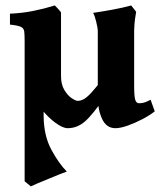

<svg xmlns="http://www.w3.org/2000/svg" viewBox="-20 -451 581 696"><path d="M541 -47.4Q523.9 -33.7 497.1 -19.5Q470.2 -5.4 443.4 4.2Q416.5 13.7 398.4 13.7Q365.7 13.7 350.1 -20Q334.5 -53.7 334.5 -96.7Q334.5 -100.6 334.5 -124.5Q334.5 -148.4 334.5 -182.1Q334.5 -215.8 334.5 -249.5Q334.5 -283.2 334.5 -307.4Q334.5 -331.5 334.5 -335.9Q334.5 -350.1 328.6 -373Q322.8 -396 317.4 -404.3Q344.7 -408.2 385.3 -415.5Q425.8 -422.9 455.6 -431.2L473.6 -408.2Q471.7 -396.5 469.5 -382.6Q467.3 -368.7 466.3 -340.8Q466.3 -337.9 466.3 -318.4Q466.3 -298.8 466.3 -271.5Q466.3 -244.1 466.3 -216.3Q466.3 -188.5 466.3 -167.7Q466.3 -147 466.3 -141.6Q466.3 -100.1 470.5 -88.4Q474.6 -76.7 483.9 -76.7Q493.2 -76.7 502.2 -79.1Q511.2 -81.5 525.9 -89.4ZM361.8 -102.5Q317.4 -36.6 288.8 -11.5Q260.3 13.7 225.6 13.7Q207.5 13.7 181.2 -5.6Q154.8 -24.9 129.2 -56.9Q103.5 -88.9 86.4 -128.7Q69.3 -168.5 69.3 -209.5Q69.3 -212.9 69.3 -226.6Q69.3 -240.2 69.3 -256.8Q69.3 -273.4 69.3 -286.4Q69.3 -299.3 69.3 -301.3Q69.3 -324.7 67.9 -336.7Q66.4 -348.6 55.4 -353.8Q44.4 -358.9 16.1 -361.8V-401.4Q59.6 -403.3 99.1 -411.1Q138.7 -418.9 178.7 -431.2Q179.2 -431.2 188.5 -421.1Q197.8 -411.1 201.2 -406.2Q201.2 -405.3 201.2 -382.1Q201.2 -358.9 201.2 -325.4Q201.2 -292 201.2 -258.1Q201.2 -224.1 201.2 -200.7Q201.2 -177.2 201.2 -175.3Q201.2 -145 213.1 -125Q225.1 -105 239.7 -95.2Q254.4 -85.4 261.7 -85.4Q272 -85.4 283.2 -91.3Q294.4 -97.2 311.3 -115.2Q328.1 -133.3 355 -169.4ZM137.2 -206.1Q134.3 -165 136.7 -124Q139.2 -83 138.2 -30.3Q138.7 41 166.3 91.8Q193.8 142.6 222.2 170.9Q215.8 172.9 197 180.4Q178.2 188 155.8 197.3Q133.3 206.5 115.2 214.1Q97.2 221.7 91.8 224.6L69.3 206.1Q69.3 202.6 69.3 168.7Q69.3 134.8 69.3 82.8Q69.3 30.8 69.3 -27.8Q69.3 -86.4 69.3 -140.1Q69.3 -193.8 69.3 -231Q69.3 -268.1 69.3 -275.9Q69.3 -275.9 79.1 -268.6Q88.9 -261.2 102.1 -250Q115.2 -238.8 125.7 -226.8Q136.2 -214.8 137.2 -206.1Z"/></svg>

Font: Dai Banna SIL
Style: Bold
Weight: 700
Designer: Victor Gaultney
Foundry: SIL International
Version: Version 4.000